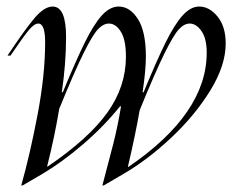

<svg xmlns="http://www.w3.org/2000/svg" viewBox="-20 -540 710 587"><path d="M141 -520Q182 -520 182 -427Q182 -347 169 -258H172Q212 -355 239.5 -410.5Q267 -466 291.5 -493Q316 -520 343 -520Q377 -520 401.5 -482Q426 -444 426 -367Q426 -326 416 -258H419Q459 -355 486.5 -410.5Q514 -466 538.5 -493Q563 -520 589 -520Q620 -520 645 -489.5Q670 -459 670 -407Q670 -340 623 -263.5Q576 -187 503.5 -119Q431 -51 357 -8L297 27H293Q312 -44 326 -99Q340 -154 350 -215H347Q298 -154 234 -99Q170 -44 109 -8L49 27H45Q72 -69 95 -190Q118 -311 118 -411Q118 -468 97 -468Q84 -468 66 -445.5Q48 -423 12 -370H3Q54 -447 84.5 -483.5Q115 -520 141 -520ZM126 -31Q251 -116 308 -195.5Q365 -275 365 -367Q365 -418 349.5 -443Q334 -468 313 -468Q296 -468 279.5 -450.5Q263 -433 235 -376.5Q207 -320 161 -207Q147 -122 124 -31ZM373 -30Q612 -193 612 -379Q612 -422 596 -445Q580 -468 560 -468Q543 -468 526.5 -450Q510 -432 482 -375Q454 -318 407 -203Q395 -133 371 -30Z"/></svg>

Font: Nyght Serif Light Italic
Style: Regular
Weight: 300
Italic angle: -16°
Designer: Maksym Kobuzan
Version: Version 0.410